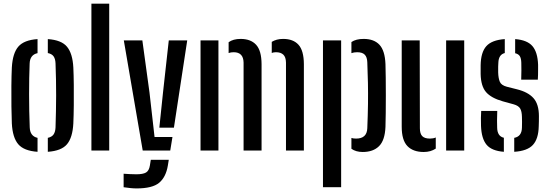

<svg xmlns="http://www.w3.org/2000/svg" viewBox="-20 -820 2990 1046"><path d="M44.5 -147.5Q43 -184.5 42.2 -239.5Q41.5 -294.5 42 -351.8Q42.5 -409 44.5 -452.5Q49 -530.5 80 -566.2Q111 -602 184.5 -607V-530.5Q143 -521.5 141.5 -473.5Q138.5 -398.5 138.5 -307Q138.5 -215.5 142 -126.5Q143.5 -78 184.5 -69V7Q110.5 2 79.5 -34.2Q48.5 -70.5 44.5 -147.5ZM240.5 7V-69Q263 -74 272.2 -88Q281.5 -102 282.5 -125.5Q285.5 -215.5 285.8 -299.8Q286 -384 282.5 -475Q281.5 -499.5 272 -513Q262.5 -526.5 240.5 -531V-607Q315 -602 345.2 -565.2Q375.5 -528.5 379.5 -452.5Q381.5 -412 382 -357.5Q382.5 -303 382 -247.2Q381.5 -191.5 379.5 -147.5Q375.5 -70.5 345 -34.2Q314.5 2 240.5 7Z M478 0V-800H575V0Z M757.5 0 654.5 -600H755.5L794.5 -315.5L822 -73.5H919.5L907.5 0ZM848 -124.5 868 -315.5 899.5 -600H1000L927.5 -124.5ZM724 206.5Q708.5 206.5 689.2 204.5Q670 202.5 653.5 200V126.5Q667 127.5 686.8 128.5Q706.5 129.5 722.5 129.5Q759 129.5 775.5 119.8Q792 110 796.5 82L801.5 50.5H899.5L894.5 81.5Q884 145 847 175.8Q810 206.5 724 206.5Z M1538 0V-479Q1537.5 -509 1523.5 -522.2Q1509.5 -535.5 1483.5 -535.5Q1470.5 -535.5 1460.5 -531.5V-592Q1473 -599.5 1488.2 -603.8Q1503.5 -608 1522.5 -608Q1577.5 -608 1606.2 -576.2Q1635 -544.5 1635.5 -471V0ZM1307 0V-479Q1306 -535.5 1253 -535.5Q1238 -535.5 1225.5 -531V-590Q1250 -608 1291 -608Q1346 -608 1375.2 -576.2Q1404.5 -544.5 1405 -471V0ZM1072.5 0V-600H1170V0Z M1894.5 -68.5Q1904 -65 1920 -65Q1979 -65 1981 -121.5Q1984 -194.5 1984.8 -253.8Q1985.5 -313 1984.5 -367.5Q1983.5 -422 1981 -481Q1980 -509 1967 -522.2Q1954 -535.5 1925.5 -535.5Q1908 -535.5 1894.5 -530.5V-591Q1919.5 -608 1961 -608Q2017.5 -608 2047.2 -576.2Q2077 -544.5 2080 -471Q2081 -441.5 2081.5 -396Q2082 -350.5 2082 -300Q2082 -249.5 2081.5 -204Q2081 -158.5 2080 -129Q2077 -55.5 2045 -23.8Q2013 8 1956 8Q1919 8 1894.5 -9.5ZM1739.5 200V-600H1838.5V200Z M2168.5 -129.5V-600H2266.5L2267.5 -121.5Q2267.5 -92 2280.2 -78.5Q2293 -65 2322.5 -65Q2340.5 -65 2354 -71V-10.5Q2326.5 8 2288.5 8Q2230.5 8 2199.5 -24.2Q2168.5 -56.5 2168.5 -129.5ZM2410.5 0V-600H2509V0Z M2781.5 7V-69Q2822.5 -76.5 2823.5 -124.5Q2824 -146 2824 -155.2Q2824 -164.5 2823.5 -183Q2823 -213 2814 -228.5Q2805 -244 2779 -251.5L2719 -268Q2656 -286 2628 -318.2Q2600 -350.5 2598.5 -416.5Q2598 -443.5 2598.5 -464.5Q2599.5 -534.5 2629.2 -568.2Q2659 -602 2730 -607V-531Q2696.5 -523 2695 -478Q2694.5 -470.5 2694 -457.5Q2693.5 -444.5 2694 -425.5Q2695 -393.5 2703 -374.5Q2711 -355.5 2741 -347.5L2796.5 -333.5Q2857 -318.5 2886.5 -285.2Q2916 -252 2916 -187Q2916 -171.5 2915.8 -159.5Q2915.5 -147.5 2915 -132Q2913.5 -63.5 2883.2 -30.5Q2853 2.5 2781.5 7ZM2819.5 -386Q2820.5 -408.5 2820.5 -435.5Q2820.5 -462.5 2820 -478Q2819.5 -501.5 2812 -513.8Q2804.5 -526 2786.5 -530V-607Q2852 -602 2880.5 -569Q2909 -536 2911.5 -467Q2911.5 -459 2911.5 -443.5Q2911.5 -428 2911.2 -412Q2911 -396 2910 -386ZM2600.5 -134Q2599 -179.5 2601.5 -215.5H2689Q2687.5 -184 2687.8 -162.2Q2688 -140.5 2688.5 -124Q2689.5 -77.5 2725 -69.5V7Q2658.5 2 2630.8 -31.5Q2603 -65 2600.5 -134Z"/></svg>

Font: Big Shoulders Stencil Text SemiBold
Style: Regular
Weight: 600
Designer: Patric King
Foundry: XO Type Co
Version: Version 1.000